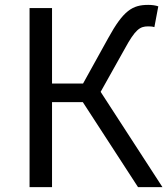

<svg xmlns="http://www.w3.org/2000/svg" viewBox="-20 -766 688 786"><path d="M101 0H193V-348H319L545 0H645L392 -390L490 -565C534 -646 553 -658 586 -658C593 -658 602 -658 612 -655L628 -740C617 -744 602 -746 587 -746C522 -746 485 -723 423 -610L320 -424H193V-733H101Z"/></svg>

Font: Noto Sans CJK JP
Style: Regular
Weight: 400
Designer: Ryoko NISHIZUKA 西塚涼子 (kana, bopomofo & ideographs); Paul D. Hunt (Latin, Greek & Cyrillic); Sandoll Communications 산돌커뮤니
Foundry: Adobe
Version: Version 2.004;hotconv 1.0.118;makeotfexe 2.5.65603